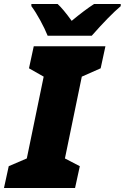

<svg xmlns="http://www.w3.org/2000/svg" viewBox="-56 -947 628 967"><path d="M-12 -110 79 -149 164 -561 90 -603 114 -714H475L451 -603L356 -561L271 -149L346 -110L322 0H-36ZM102 -916V-927H234Q261 -903 305 -842Q370 -896 418 -927H552V-916Q496 -869 406 -767H184Q170 -802 146.5 -845Q123 -888 102 -916Z"/></svg>

Font: Noto Sans Display Black
Style: Italic
Weight: 900
Italic angle: -12°
Designer: Monotype Design team
Foundry: Monotype Imaging Inc.
Version: Version 1.000